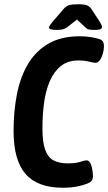

<svg xmlns="http://www.w3.org/2000/svg" viewBox="-20 -878 510 905"><path d="M277 7Q157 7 100.5 -58Q44 -123 44 -260Q44 -356 60.5 -437.5Q77 -519 114 -579.5Q151 -640 210.5 -673.5Q270 -707 356 -707Q384 -707 408.5 -703Q433 -699 448 -694Q462 -689 466 -681Q470 -673 470 -660Q470 -644 465 -626Q460 -608 451 -595Q442 -582 431 -582Q420 -582 399.5 -587.5Q379 -593 349 -593Q299 -593 266 -566Q233 -539 214 -494Q195 -449 187.5 -392Q180 -335 180 -274Q180 -208 193 -172Q206 -136 232.5 -122Q259 -108 300 -108Q338 -108 357.5 -115Q377 -122 389 -122Q399 -122 405.5 -109.5Q412 -97 415 -79.5Q418 -62 418 -48Q418 -34 412 -26Q406 -18 387 -11Q370 -4 340.5 1.5Q311 7 277 7ZM247 -737Q227 -737 219 -740Q211 -743 211 -748Q211 -751 215 -758Q219 -765 231 -779L280 -836Q291 -849 305 -853.5Q319 -858 348 -858Q376 -858 389.5 -853Q403 -848 411 -835L448 -779Q461 -758 461 -751Q461 -745 454.5 -741Q448 -737 427 -737Q413 -737 402 -738.5Q391 -740 383 -748L343 -786L296 -749Q284 -741 273.5 -739Q263 -737 247 -737Z"/></svg>

Font: Asap Condensed Condensed SemiBold
Style: Italic
Weight: 600
Width: 3
Italic angle: -6°
Designer: Pablo Cosgaya
Foundry: Omnibus-Type
Version: Version 3.001; ttfautohint (v1.8.4.7-5d5b)